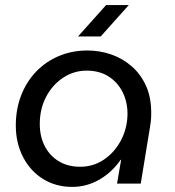

<svg xmlns="http://www.w3.org/2000/svg" viewBox="-20 -720 686 753"><path d="M263 13Q199 13 149 -18Q99 -49 70.5 -104Q42 -159 42 -228Q42 -292 63 -346Q84 -400 122 -439.5Q160 -479 211.5 -500.5Q263 -522 323 -522Q371 -522 416 -506.5Q461 -491 497 -459.5Q533 -428 553.5 -381.5Q574 -335 573 -272Q573 -257 571.5 -244.5Q570 -232 568 -220L532 0H439L455 -93H453Q419 -44 369.5 -15.5Q320 13 263 13ZM294 -66Q345 -66 386 -93Q427 -120 452.5 -166Q478 -212 480 -268Q481 -318 461.5 -357.5Q442 -397 406 -420Q370 -443 320 -443Q270 -443 228 -415.5Q186 -388 161 -340.5Q136 -293 136 -234Q136 -184 156 -146Q176 -108 211.5 -87Q247 -66 294 -66ZM286 -577 396 -700H485L375 -577Z"/></svg>

Font: MuseoModerno
Style: Italic
Weight: 400
Italic angle: -9°
Designer: Pablo Cosgaya, Héctor Gatti, Marcela Romero, and the Authors of The MuseoModerno Project.
Foundry: Omnibus-Type Team
Version: Version 1.003